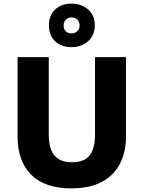

<svg xmlns="http://www.w3.org/2000/svg" viewBox="-20 -1029 792 1059"><path d="M675 -277Q675 -191 641.5 -126Q608 -61 541 -25.5Q474 10 373 10Q228 10 152.5 -65Q77 -140 77 -275V-714H249V-286Q249 -208 281 -171Q313 -134 376 -134Q444 -134 474 -171.5Q504 -209 504 -287V-714H675ZM375 -769Q319 -769 284.5 -801Q250 -833 250 -889Q250 -945 284.5 -977Q319 -1009 375 -1009Q428 -1009 465.5 -977Q503 -945 503 -890Q503 -834 466 -801.5Q429 -769 375 -769ZM375 -845Q394 -845 406.5 -857Q419 -869 419 -889Q419 -909 406 -921Q393 -933 375 -933Q356 -933 343.5 -921Q331 -909 331 -889Q331 -869 342 -857Q353 -845 375 -845Z"/></svg>

Font: Noto Sans Meetei Mayek ExtraBold
Style: Regular
Weight: 800
Designer: Monotype Design Team and Neelakash Kshetrimayum
Foundry: Monotype Imaging Inc.
Version: Version 2.002; ttfautohint (v1.8.4.7-5d5b)